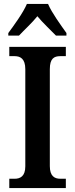

<svg xmlns="http://www.w3.org/2000/svg" viewBox="-20 -951 379 971"><path d="M22 -784V-771H76C102 -799 143 -836 169 -869C195 -837 238 -797 263 -771H316V-784C289 -822 242 -886 223 -931H116C97 -886 50 -822 22 -784ZM27 0H313V-47H285C255 -47 232 -61 232 -111V-601C232 -655 253 -667 285 -667H313V-714H27V-667H54C82 -667 108 -655 108 -601V-110C108 -59 82 -47 54 -47H27Z"/></svg>

Font: Noto Serif Sinhala Condensed SemiBold
Style: Regular
Weight: 600
Width: 3
Designer: Jelle Bosma - Monotype Design Team
Foundry: Monotype Imaging Inc.
Version: Version 2.007